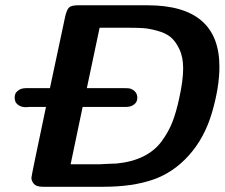

<svg xmlns="http://www.w3.org/2000/svg" viewBox="-20 -714 859 734"><path d="M80.1 -377H170.9L229 -649.9Q234.9 -675.8 243.4 -684.8Q252 -693.8 277.8 -693.8H543.9Q818.8 -693.8 818.8 -459Q818.8 -380.9 790.5 -283.9Q762.2 -187 702.1 -120.1Q643.1 -54.2 564.5 -27.1Q485.8 0 376 0H144Q119.1 0 109.6 -11Q100.1 -22 100.1 -34.2Q100.1 -42 155.8 -305.2H91.8Q89.8 -305.2 85.9 -304.7Q82 -304.2 80.1 -304.2Q62 -304.2 51.5 -311.5Q41 -318.8 38.6 -326.4Q36.1 -334 36.1 -341.1Q36.1 -348.1 38.6 -355Q41 -361.8 51.5 -369.4Q62 -377 80.1 -377ZM250 -85.9H359.9Q362.8 -85.9 367.4 -86.4Q372.1 -86.9 387.5 -87.4Q402.8 -87.9 425.8 -88.9Q484.9 -94.7 527.8 -116Q570.8 -137.2 597.4 -173.1Q624 -209 638.9 -247.1Q653.8 -285.2 665 -337.9Q680.2 -405.8 680.2 -453.1Q680.2 -496.1 665.5 -526.6Q650.9 -557.1 631.8 -572.5Q612.8 -587.9 581.3 -596.4Q549.8 -605 528.3 -606.4Q506.8 -607.9 475.1 -607.9H360.8L312 -377H453.1Q468.3 -377 475.1 -376Q487.3 -373 496.1 -364Q504.9 -355 504.9 -340.8Q504.9 -334 502.4 -326.9Q500 -319.8 489.5 -312.5Q479 -305.2 460.9 -305.2H295.9Z"/></svg>

Font: CMU Sans Serif
Style: BoldOblique
Weight: 700
Italic angle: -12°
Version: Version 0.7.0